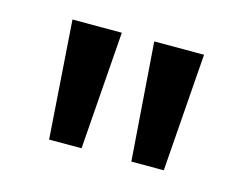

<svg xmlns="http://www.w3.org/2000/svg" viewBox="-51 -874 517 406"><g transform="rotate(15 207.5 -671.0)"><path d="M82 -542H153L172 -800H64ZM262 -542H333L352 -800H243Z"/></g></svg>

Font: Noto Sans Tamil Condensed Medium
Style: Regular
Weight: 500
Width: 3
Designer: Jelle Bosma - Monotype Design Team
Foundry: Monotype Imaging Inc.
Version: Version 2.004